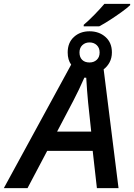

<svg xmlns="http://www.w3.org/2000/svg" viewBox="-78 -981 699 1001"><path d="M358.4 -843.8V-851.6Q383.8 -873 414.6 -904.5Q445.3 -936 466.3 -960.9H600.6V-954.1Q583.5 -938 554.9 -917.5Q526.4 -897 495.4 -877Q464.4 -856.9 439.5 -843.8ZM-58.1 0 293 -644Q274.9 -668.9 274.9 -707.5Q274.9 -758.8 307.4 -788.3Q339.8 -817.9 388.7 -817.9Q438.5 -817.9 471.9 -788.3Q505.4 -758.8 505.4 -708Q505.4 -678.7 493.4 -656.2Q481.4 -633.8 462.4 -619.6L540 0H427.2L405.3 -194.3H168L65.4 0ZM388.7 -655.3Q411.6 -655.3 426.5 -669.2Q441.4 -683.1 441.4 -707.5Q441.4 -731.4 426.5 -745.6Q411.6 -759.8 388.7 -759.8Q366.2 -759.8 351.3 -745.6Q336.4 -731.4 336.4 -707.5Q336.4 -683.1 350.1 -669.2Q363.8 -655.3 388.7 -655.3ZM219.7 -294.9H397.5L381.3 -447.3Q378.9 -473.6 376 -509Q373 -544.4 371.6 -575.7L361.8 -576.2Q348.6 -545.9 333.5 -514.2Q318.4 -482.4 304.2 -455.6Z"/></svg>

Font: Open Sans SemiBold
Style: Italic
Weight: 600
Italic angle: -12°
Designer: Monotype Design Team
Foundry: Monotype Imaging Inc.
Version: Version 3.003; ttfautohint (v1.8.4)